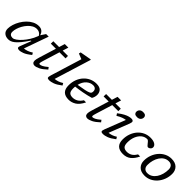

<svg xmlns="http://www.w3.org/2000/svg" viewBox="263 -2005 3277 3277"><g transform="rotate(45 1901.5 -366.0)"><path d="M380.5 -46 458.5 -248.5H446Q391.5 -166.5 349.2 -115.5Q307 -64.5 273.2 -37.2Q239.5 -10 211 0Q182.5 10 155.5 10Q96.5 10 59 -21.8Q21.5 -53.5 21.5 -113.5Q21.5 -162 38.8 -217.5Q56 -273 87.8 -326.8Q119.5 -380.5 163 -424.8Q206.5 -469 259 -495.5Q311.5 -522 370.5 -522Q420 -522 450.8 -496.8Q481.5 -471.5 494 -425.5L552 -512H614L457.5 -70Q490 -72 530.2 -85.5Q570.5 -99 615 -128L636.5 -92Q558 -28.5 505.2 -9.2Q452.5 10 424 10Q359 10 380.5 -46ZM116 -131.5Q116 -95 136.5 -77Q157 -59 191.5 -59Q221 -59 260.8 -87Q300.5 -115 341.8 -161.5Q383 -208 418.8 -265Q454.5 -322 476 -380L485 -403.5Q464.5 -436.5 438 -449.8Q411.5 -463 381.5 -463Q337.5 -463 297.8 -440.8Q258 -418.5 224.8 -381.5Q191.5 -344.5 167 -300.5Q142.5 -256.5 129.2 -212.2Q116 -168 116 -131.5Z M840 -152Q833.5 -130 829.2 -113.2Q825 -96.5 825 -88.5Q825 -76 829.5 -72Q834 -68 843.5 -68Q861 -68 892.5 -82.8Q924 -97.5 980 -145L1007 -109.5Q934.5 -41.5 881 -15.8Q827.5 10 790.5 10Q764 10 748.5 -6.2Q733 -22.5 733 -55Q733 -69 737.5 -90.5Q742 -112 753 -148.5L847 -453H724L725.5 -512H865L897.5 -616.5H983.5L951 -512H1079.5V-453H933Z M1281 -633.5 1182 -673 1190 -707.5 1381.5 -742H1402.5L1196 -73.5Q1228.5 -75.5 1267.2 -87.5Q1306 -99.5 1348.5 -127L1371 -89Q1293 -29 1238 -9.5Q1183 10 1146 10Q1109.5 10 1101 -5.2Q1092.5 -20.5 1108 -71.5Z M1858.5 -169.5Q1809 -68.5 1746.2 -29.2Q1683.5 10 1614 10Q1440.5 10 1440.5 -163.5Q1440.5 -242.5 1465.2 -308Q1490 -373.5 1534 -421.5Q1578 -469.5 1636 -495.8Q1694 -522 1760 -522Q1838 -522 1870.8 -485.2Q1903.5 -448.5 1903.5 -395Q1903.5 -369 1895.5 -341.8Q1887.5 -314.5 1874.5 -294Q1789.5 -269.5 1701.2 -253Q1613 -236.5 1535.5 -228Q1533.5 -207.5 1533.5 -185.5Q1533.5 -116 1558.2 -90Q1583 -64 1636 -64Q1685 -64 1728.5 -88.5Q1772 -113 1807 -169.5ZM1737.5 -462.5Q1673 -462.5 1619.2 -413.8Q1565.5 -365 1544.5 -279Q1643.5 -294.5 1698.8 -306.8Q1754 -319 1778.5 -330.5Q1803 -342 1808.8 -356Q1814.5 -370 1814.5 -389.5Q1814.5 -423 1795 -442.8Q1775.5 -462.5 1737.5 -462.5Z M2114 -152Q2107.5 -130 2103.2 -113.2Q2099 -96.5 2099 -88.5Q2099 -76 2103.5 -72Q2108 -68 2117.5 -68Q2135 -68 2166.5 -82.8Q2198 -97.5 2254 -145L2281 -109.5Q2208.5 -41.5 2155 -15.8Q2101.5 10 2064.5 10Q2038 10 2022.5 -6.2Q2007 -22.5 2007 -55Q2007 -69 2011.5 -90.5Q2016 -112 2027 -148.5L2121 -453H1998L1999.5 -512H2139L2171.5 -616.5H2257.5L2225 -512H2353.5V-453H2207Z M2577.5 -661Q2577.5 -696.5 2600.8 -719.2Q2624 -742 2667.5 -742Q2704 -742 2721.8 -727Q2739.5 -712 2739.5 -687Q2739.5 -652 2716.2 -629Q2693 -606 2649.5 -606Q2613 -606 2595.2 -621Q2577.5 -636 2577.5 -661ZM2408 -71.5 2551 -438Q2519.5 -434.5 2479 -419.8Q2438.5 -405 2387.5 -373.5L2362.5 -411.5Q2424 -459.5 2469.5 -483Q2515 -506.5 2547.2 -514.2Q2579.5 -522 2600.5 -522Q2636 -522 2647 -504Q2658 -486 2640.5 -440.5L2497 -73.5Q2529 -76 2566.8 -88.2Q2604.5 -100.5 2645.5 -127L2668 -89Q2590 -29 2535 -9.5Q2480 10 2443 10Q2406.5 10 2397.5 -5.8Q2388.5 -21.5 2408 -71.5Z M3041.5 -465Q2983 -465 2937.5 -428.5Q2892 -392 2865.8 -329Q2839.5 -266 2839.5 -185.5Q2839.5 -116 2866.8 -90Q2894 -64 2947 -64Q2996 -64 3037.5 -87.8Q3079 -111.5 3113 -169.5H3164.5Q3124.5 -83.5 3067.5 -36.8Q3010.5 10 2925 10Q2746.5 10 2746.5 -163.5Q2746.5 -238.5 2770 -303.5Q2793.5 -368.5 2836.2 -417.8Q2879 -467 2937 -494.5Q2995 -522 3064 -522Q3134 -522 3172.5 -497.8Q3211 -473.5 3211 -437Q3211 -411 3190.8 -392.2Q3170.5 -373.5 3148.5 -373.5Q3129.5 -373.5 3096.5 -419Q3063 -465 3041.5 -465Z M3572 -522Q3665 -522 3713.2 -473Q3761.5 -424 3761.5 -347Q3761.5 -275 3737.5 -210.5Q3713.5 -146 3670.5 -96.2Q3627.5 -46.5 3570.5 -18.2Q3513.5 10 3447.5 10Q3354.5 10 3306.2 -39Q3258 -88 3258 -165Q3258 -237 3282 -301.5Q3306 -366 3349 -415.8Q3392 -465.5 3449 -493.8Q3506 -522 3572 -522ZM3450.5 -54Q3500 -54 3539.8 -78.8Q3579.5 -103.5 3607.8 -146Q3636 -188.5 3651 -242.8Q3666 -297 3666 -356Q3666 -404 3640.5 -431Q3615 -458 3569 -458Q3519.5 -458 3479.8 -433.2Q3440 -408.5 3411.8 -366Q3383.5 -323.5 3368.5 -269.2Q3353.5 -215 3353.5 -156Q3353.5 -108 3379.2 -81Q3405 -54 3450.5 -54Z"/></g></svg>

Font: Newsreader Caption
Style: Italic
Weight: 400
Italic angle: -17°
Designer: Hugues Gentile
Foundry: Production Type
Version: Version 1.001